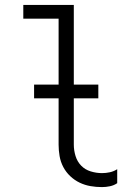

<svg xmlns="http://www.w3.org/2000/svg" viewBox="-20 -755 540 783"><path d="M396 8Q412 8 428.5 4.5Q445 1 458 -8V-65Q444 -56 428 -52.5Q412 -49 396 -49Q373 -49 350 -56Q327 -63 311 -79.5Q295 -96 288 -119Q281 -142 281 -165V-735H75V-679H219V-165Q219 -142 223 -118.5Q227 -95 238 -74Q249 -53 266.5 -36.5Q284 -20 305 -10Q326 0 349 4Q372 8 396 8ZM119 -354H381V-410H119Z"/></svg>

Font: Iosevka SS09 Light
Style: Regular
Weight: 300
Monospace: yes
Designer: Belleve Invis
Foundry: Belleve Invis
Version: Version 5.2.1; ttfautohint (v1.8.3)